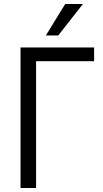

<svg xmlns="http://www.w3.org/2000/svg" viewBox="-20 -943 515 963"><path d="M83 0V-705H452V-636H161V0ZM210 -765 307 -923H396L272 -765Z"/></svg>

Font: Nunito Sans 10pt Condensed
Style: Regular
Weight: 400
Width: 3
Designer: Vernon Adams
Foundry: Vernon Adams
Version: Version 3.101;gftools[0.9.27]